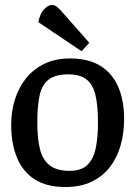

<svg xmlns="http://www.w3.org/2000/svg" viewBox="-20 -741 547 772"><path d="M243 11Q168 11 120 -19.5Q72 -50 48.5 -106.5Q25 -163 25 -240Q25 -293 40 -341Q55 -389 84.5 -426Q114 -463 158.5 -484.5Q203 -506 261 -506Q336 -506 384 -476Q432 -446 455.5 -391.5Q479 -337 479 -263Q479 -206 465 -156.5Q451 -107 422 -69.5Q393 -32 348.5 -10.5Q304 11 243 11ZM260 -54Q307 -54 331.5 -78Q356 -102 365 -145.5Q374 -189 374 -247Q374 -315 364 -358Q354 -401 328 -421.5Q302 -442 255 -442Q202 -442 175 -420.5Q148 -399 139 -356Q130 -313 130 -247Q130 -185 140.5 -142Q151 -99 179.5 -76.5Q208 -54 260 -54ZM308 -535 134 -652Q141 -687 157.5 -704Q174 -721 188 -721Q201 -721 211.5 -711.5Q222 -702 234 -688L339 -569Z"/></svg>

Font: Faustina Medium
Style: Regular
Weight: 500
Designer: Alfonso Garcia
Foundry: http://www.omnibus-type.com
Version: Version 1.200